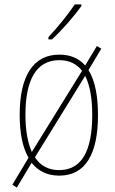

<svg xmlns="http://www.w3.org/2000/svg" viewBox="-20 -784 519 868"><path d="M348 -757V-764H318C285 -715 244 -665 199 -616V-606H215C258 -645 314 -709 348 -757ZM423 -264C423 -349 410 -419 380 -467L438 -564L418 -576L365 -488C337 -520 299 -537 248 -537C130 -537 69 -440 69 -265C69 -183 82 -117 109 -71L36 51L56 64L123 -48C152 -11 194 10 248 10C366 10 423 -87 423 -264ZM95 -265C95 -423 144 -512 248 -512C293 -512 327 -495 351 -464L124 -97C105 -139 95 -196 95 -265ZM397 -265C397 -102 350 -15 247 -15C199 -15 162 -35 138 -73L365 -441C387 -398 397 -337 397 -265Z"/></svg>

Font: Noto Sans Condensed Thin
Style: Regular
Weight: 100
Width: 3
Designer: Monotype Design Team
Foundry: Monotype Imaging Inc.
Version: Version 2.013